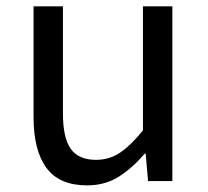

<svg xmlns="http://www.w3.org/2000/svg" viewBox="-20 -563 647 597"><path d="M250.7 13.4Q164.6 13.4 124.5 -40.9Q84.3 -95.1 84.3 -199.3V-543.4H175.7V-210.3Q175.7 -134.6 199.9 -100.3Q224.2 -66 278.3 -66Q319.9 -66 353 -88.1Q386 -110.1 424.5 -157.6V-543.4H515.9V0H440.4L432.9 -85.3H430.1Q392.1 -40.9 349.5 -13.7Q306.9 13.4 250.7 13.4Z"/></svg>

Font: Noto Sans JP
Style: Regular
Weight: 100
Designer: Ryoko NISHIZUKA 西塚涼子 (kana, bopomofo & ideographs); Paul D. Hunt (Latin, Greek & Cyrillic); Sandoll Communications 산돌커뮤니
Foundry: Adobe
Version: Version 2.004;hotconv 1.0.118;makeotfexe 2.5.65603